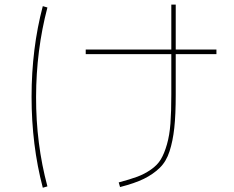

<svg xmlns="http://www.w3.org/2000/svg" viewBox="-20 -790 1040 852"><path d="M940.4 -570.3V-549.8H759.8V-370.1Q759.8 -280.3 753.4 -222.2Q747.1 -164.1 732.4 -118.7Q717.8 -73.2 688.5 -44.9Q659.2 -16.6 618.7 3.4Q578.1 23.4 512.7 40L506.8 19.5Q557.6 5.9 589.4 -5.9Q621.1 -17.6 649.9 -37.6Q678.7 -57.6 693.8 -83Q709 -108.4 720.7 -148.9Q732.4 -189.5 736.3 -241.7Q740.2 -293.9 740.2 -370.1V-549.8H360.4V-570.3H740.2V-769.5H759.8V-570.3ZM169.9 -762.7 190.4 -756.8Q140.6 -567.4 140.1 -359.9Q139.6 -152.3 190.4 37.1L169.9 43Q120.1 -146.5 120.1 -360.4Q120.1 -574.2 169.9 -762.7Z"/></svg>

Font: Mgen+ 1mn thin
Style: Regular
Weight: 100
Designer: [Source Han Sans]
Ryoko NISHIZUKA  (kana & ideographs); Paul D. Hunt (Latin, Greek & Cyrillic); Wenlong ZHANG  (bopomofo
Version: Version 1.059.20150602